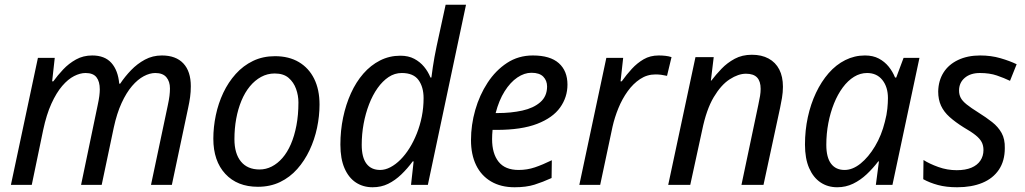

<svg xmlns="http://www.w3.org/2000/svg" viewBox="-20 -780 4323 810"><path d="M26 0 140 -536H211L200 -437H205Q223 -462 246.5 -487Q270 -512 300.5 -529Q331 -546 369 -546Q422 -546 450 -514.5Q478 -483 483 -427H487Q507 -457 533 -484Q559 -511 591.5 -528.5Q624 -546 663 -546Q722 -546 753.5 -512.5Q785 -479 785 -416Q785 -392 782 -370.5Q779 -349 774 -326L705 0H617L688 -336Q693 -359 695 -375.5Q697 -392 697 -407Q697 -436 682 -454Q667 -472 635 -472Q612 -472 586.5 -458.5Q561 -445 537 -417Q513 -389 493 -345.5Q473 -302 460 -242L409 0H322L392 -336Q397 -359 399 -375Q401 -391 401 -403Q401 -436 387 -454Q373 -472 341 -472Q318 -472 292.5 -459Q267 -446 242.5 -417.5Q218 -389 197 -343Q176 -297 162 -231L114 0Z M1068 8Q981 8 930.5 -46.5Q880 -101 880 -195Q880 -244 890.5 -294Q901 -344 922 -388.5Q943 -433 974.5 -468Q1006 -503 1047.5 -523Q1089 -543 1140 -543Q1199 -543 1241 -518Q1283 -493 1305.5 -447.5Q1328 -402 1328 -339Q1328 -290 1317.5 -240.5Q1307 -191 1286 -146.5Q1265 -102 1234 -67Q1203 -32 1161.5 -12Q1120 8 1068 8ZM1075 -65Q1102 -65 1126.5 -77.5Q1151 -90 1171.5 -113.5Q1192 -137 1207 -171.5Q1222 -206 1230.5 -250.5Q1239 -295 1239 -348Q1239 -377 1229 -405Q1219 -433 1197.5 -451.5Q1176 -470 1139 -470Q1108 -470 1081.5 -455.5Q1055 -441 1034 -415.5Q1013 -390 998.5 -355Q984 -320 976.5 -279Q969 -238 969 -193Q969 -132 996.5 -98.5Q1024 -65 1075 -65Z M1552 10Q1512 10 1481.5 -10Q1451 -30 1433.5 -70Q1416 -110 1416 -170Q1416 -229 1427.5 -284Q1439 -339 1460.5 -386.5Q1482 -434 1513 -469.5Q1544 -505 1583.5 -525Q1623 -545 1669 -545Q1703 -545 1727.5 -532Q1752 -519 1769 -498.5Q1786 -478 1796 -453H1800Q1803 -476 1806 -497Q1809 -518 1813 -539.5Q1817 -561 1822 -585L1860 -760H1946L1785 0H1714L1725 -99H1721Q1699 -69 1673 -44Q1647 -19 1617.5 -4.5Q1588 10 1552 10ZM1584 -63Q1605 -63 1627 -74.5Q1649 -86 1669.5 -106.5Q1690 -127 1707.5 -155Q1725 -183 1738.5 -217Q1752 -251 1759.5 -288.5Q1767 -326 1767 -366Q1767 -413 1745.5 -442.5Q1724 -472 1675 -472Q1645 -472 1619.5 -455Q1594 -438 1573 -408.5Q1552 -379 1537 -340Q1522 -301 1514 -257.5Q1506 -214 1506 -169Q1506 -116 1526 -89.5Q1546 -63 1584 -63Z M2151 10Q2093 10 2051.5 -14.5Q2010 -39 1988.5 -83.5Q1967 -128 1967 -189Q1967 -253 1985 -316Q2003 -379 2037 -431Q2071 -483 2119 -514.5Q2167 -546 2228 -546Q2301 -546 2337.5 -513.5Q2374 -481 2374 -423Q2374 -370 2343 -326.5Q2312 -283 2246 -257.5Q2180 -232 2075 -232H2058Q2057 -222 2056.5 -212Q2056 -202 2056 -193Q2056 -132 2083.5 -97.5Q2111 -63 2168 -63Q2204 -63 2236.5 -74Q2269 -85 2308 -104L2307 -29Q2270 -12 2235 -1Q2200 10 2151 10ZM2079 -303Q2136 -303 2183.5 -313.5Q2231 -324 2259.5 -349Q2288 -374 2288 -415Q2288 -440 2272 -456.5Q2256 -473 2222 -473Q2192 -473 2162.5 -453Q2133 -433 2109 -395Q2085 -357 2071 -303Z M2424 0 2538 -536H2609L2598 -437H2603Q2623 -465 2645.5 -489.5Q2668 -514 2695.5 -530Q2723 -546 2759 -546Q2773 -546 2787 -544.5Q2801 -543 2813 -539L2794 -460Q2781 -463 2769.5 -464.5Q2758 -466 2745 -466Q2710 -466 2680.5 -446.5Q2651 -427 2628 -395Q2605 -363 2589 -324Q2573 -285 2564 -245L2512 0Z M2799 0 2914 -539H2991L2979 -440H2981Q3000 -465 3024 -490Q3048 -515 3079.5 -532Q3111 -549 3152 -549Q3193 -549 3222.5 -533Q3252 -517 3267.5 -487Q3283 -457 3283 -414Q3283 -391 3279 -367Q3275 -343 3271 -325L3201 0H3108L3179 -337Q3184 -360 3186.5 -375.5Q3189 -391 3189 -405Q3189 -437 3174 -453Q3159 -469 3127 -469Q3095 -469 3058.5 -445.5Q3022 -422 2991 -370Q2960 -318 2942 -230L2892 0Z M3512 10Q3472 10 3441.5 -10.5Q3411 -31 3393.5 -71Q3376 -111 3376 -170Q3376 -230 3388 -285.5Q3400 -341 3422.5 -388.5Q3445 -436 3476 -471.5Q3507 -507 3546 -526.5Q3585 -546 3629 -546Q3663 -546 3687.5 -533Q3712 -520 3729 -499Q3746 -478 3756 -453H3761L3792 -536H3859L3745 0H3675L3688 -99H3685Q3663 -70 3636.5 -45Q3610 -20 3579 -5Q3548 10 3512 10ZM3543 -63Q3577 -63 3610.5 -90Q3644 -117 3671.5 -163Q3699 -209 3713 -266Q3721 -296 3723.5 -321.5Q3726 -347 3726 -366Q3726 -413 3702.5 -442.5Q3679 -472 3638 -472Q3609 -472 3583 -456Q3557 -440 3535.5 -411Q3514 -382 3498.5 -343.5Q3483 -305 3474.5 -260.5Q3466 -216 3466 -169Q3466 -116 3486 -89.5Q3506 -63 3543 -63Z M4018 10Q3972 10 3937 0.5Q3902 -9 3875 -24L3876 -105Q3901 -89 3938.5 -75.5Q3976 -62 4016 -62Q4053 -62 4078 -72.5Q4103 -83 4116 -102.5Q4129 -122 4129 -147Q4129 -166 4121.5 -180.5Q4114 -195 4096 -209.5Q4078 -224 4045 -243Q4010 -265 3986 -286.5Q3962 -308 3950 -334Q3938 -360 3938 -394Q3939 -440 3960.5 -474Q3982 -508 4022 -527Q4062 -546 4115 -546Q4161 -546 4200.5 -534.5Q4240 -523 4269 -509L4241 -439Q4216 -451 4185.5 -461.5Q4155 -472 4114 -472Q4074 -472 4050 -451.5Q4026 -431 4026 -398Q4026 -381 4033 -367.5Q4040 -354 4058 -339.5Q4076 -325 4108 -305Q4140 -285 4165.5 -265Q4191 -245 4205.5 -219Q4220 -193 4219 -155Q4219 -101 4194 -64Q4169 -27 4124 -8.5Q4079 10 4018 10Z"/></svg>

Font: Noto Sans Display
Style: Italic
Weight: 400
Italic angle: -12°
Designer: Monotype Design Team
Foundry: Monotype Imaging Inc.
Version: Version 2.003